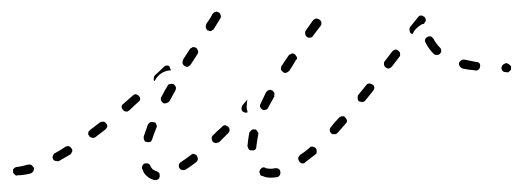

<svg xmlns="http://www.w3.org/2000/svg" viewBox="-20 -285 877 322"><path d="M239 17Q240 17 242 17Q243 16 245 16Q246 15 247 14Q247 12 248 11Q248 8 247 5Q245 3 242 2Q239 1 236 -1Q234 -3 232 -7Q232 -8 231 -9Q230 -10 228 -11Q227 -11 226 -11Q224 -11 223 -11Q221 -10 220 -9Q219 -8 219 -7Q218 -5 218 -4Q218 -2 219 -1Q221 6 226 10Q231 15 239 17ZM445 12Q446 12 447 11Q449 10 449 9Q450 8 450 6Q451 5 450 3Q450 0 447 -2Q445 -3 442 -3Q438 -2 434 -2Q429 -2 426 -3Q423 -5 420 -4Q417 -2 416 0Q415 2 415 3Q415 5 416 6Q416 8 417 9Q418 10 420 10Q426 13 434 13Q439 13 445 12ZM36 2Q37 0 37 -3Q36 -5 35 -6Q34 -7 33 -8Q32 -9 30 -9Q29 -9 27 -9Q17 -6 9 -5Q6 -5 4 -3Q1 -1 2 2Q2 4 2 5Q3 6 4 7Q5 8 6 9Q8 10 9 9Q19 9 31 6Q34 5 36 2ZM311 -15Q311 -17 312 -18Q312 -20 311 -21Q311 -23 310 -24Q308 -26 305 -27Q302 -27 300 -25Q291 -18 283 -13Q282 -12 281 -11Q280 -10 280 -8Q280 -7 280 -5Q280 -4 281 -3Q283 0 286 0Q289 1 292 -1Q300 -6 309 -13Q310 -14 311 -15ZM511 -28Q511 -30 511 -31Q511 -33 511 -34Q510 -36 509 -37Q508 -38 507 -38Q506 -39 504 -39Q503 -39 501 -39Q500 -38 499 -37Q491 -30 483 -25Q481 -23 480 -20Q480 -17 482 -14Q483 -13 484 -12Q485 -11 487 -11Q488 -11 490 -11Q491 -12 492 -13Q500 -19 509 -26Q510 -27 511 -28ZM101 -31Q102 -34 100 -36Q98 -39 95 -40Q92 -40 90 -39Q81 -33 72 -28Q71 -28 70 -26Q69 -25 69 -24Q68 -22 68 -21Q69 -19 69 -18Q71 -15 74 -15Q77 -14 79 -15Q88 -20 98 -26Q100 -28 101 -31ZM396 -38Q396 -36 397 -35Q398 -34 399 -33Q401 -33 402 -33Q405 -32 408 -34Q410 -36 410 -40Q411 -48 413 -59Q414 -62 412 -64Q411 -67 408 -68Q406 -68 405 -68Q403 -68 402 -67Q401 -66 400 -65Q399 -64 398 -62Q396 -51 395 -40Q395 -39 396 -38ZM365 -67Q365 -70 363 -72Q362 -73 360 -74Q359 -75 357 -75Q356 -75 354 -74Q353 -73 352 -72Q344 -65 337 -58Q335 -56 335 -53Q335 -50 337 -47Q338 -46 339 -46Q341 -45 342 -45Q344 -45 345 -46Q347 -46 348 -47Q355 -54 363 -62Q365 -64 365 -67ZM221 -53Q221 -52 222 -50Q222 -49 223 -48Q225 -47 226 -47Q229 -46 232 -47Q234 -48 235 -51Q238 -60 242 -70Q243 -72 243 -73Q243 -75 242 -76Q242 -78 241 -79Q239 -80 238 -80Q235 -81 232 -80Q230 -79 228 -76Q224 -65 221 -56Q221 -54 221 -53ZM160 -73Q160 -76 158 -78Q156 -81 153 -81Q150 -81 148 -80Q139 -73 131 -67Q130 -66 129 -65Q128 -64 128 -62Q128 -61 128 -59Q129 -58 130 -57Q130 -55 132 -55Q133 -54 135 -54Q136 -53 137 -54Q139 -54 140 -55Q148 -61 157 -68Q159 -70 160 -73ZM562 -83Q561 -86 559 -88Q558 -89 557 -90Q555 -90 554 -90Q552 -90 551 -89Q550 -89 549 -88Q541 -80 535 -72Q533 -70 533 -67Q533 -64 535 -62Q536 -61 537 -60Q539 -60 540 -60Q542 -60 543 -60Q545 -61 546 -62Q553 -70 560 -78Q562 -80 562 -83ZM385 -103Q385 -106 387 -109L395 -118Q394 -114 394 -110Q393 -104 395 -98Q395 -97 396 -97Q394 -96 391 -96Q389 -97 387 -98Q385 -100 385 -103ZM215 -119Q215 -122 213 -124Q211 -126 208 -127Q205 -127 203 -125Q195 -118 187 -111Q184 -109 184 -106Q184 -103 186 -101Q187 -100 188 -99Q190 -98 191 -98Q193 -98 194 -98Q195 -99 197 -100Q204 -107 212 -114Q215 -116 215 -119ZM416 -108Q416 -107 416 -106Q417 -104 418 -103Q419 -102 420 -101Q423 -100 426 -101Q429 -102 430 -105Q435 -114 440 -123Q440 -124 440 -126Q441 -127 440 -129Q440 -130 439 -131Q438 -132 437 -133Q434 -135 431 -134Q428 -133 426 -130Q421 -120 417 -111Q416 -110 416 -108ZM250 -117Q251 -114 254 -112Q256 -111 259 -112Q262 -113 264 -115Q269 -124 274 -133Q275 -135 275 -136Q275 -138 275 -139Q274 -141 273 -142Q272 -143 271 -144Q268 -145 265 -144Q262 -144 261 -141Q255 -131 251 -123Q249 -120 250 -117ZM607 -135Q608 -137 608 -138Q607 -140 607 -141Q606 -142 605 -143Q602 -145 599 -145Q596 -145 594 -142L581 -126Q580 -125 580 -123Q579 -122 580 -121Q580 -119 580 -118Q581 -116 582 -115Q585 -114 588 -114Q591 -114 593 -117L606 -133Q607 -134 607 -135ZM249 -161Q253 -164 259 -166Q263 -167 267 -167Q265 -170 264 -174Q263 -174 262 -175Q261 -175 260 -175Q259 -175 258 -175Q256 -174 255 -173Q248 -166 240 -159Q238 -157 238 -154Q237 -151 239 -149Q240 -150 241 -152Q244 -157 249 -161ZM451 -169Q452 -166 455 -164Q457 -162 460 -163Q463 -164 465 -166Q471 -175 476 -184Q477 -185 478 -186Q478 -188 478 -189Q477 -191 476 -192Q476 -193 474 -194Q472 -196 469 -195Q466 -194 464 -192Q458 -183 452 -174Q451 -172 451 -169ZM833 -164Q834 -165 835 -166Q836 -167 837 -168Q837 -169 837 -171Q838 -174 835 -176Q833 -178 830 -179H829Q827 -179 826 -178Q824 -177 823 -176Q822 -175 822 -174Q821 -173 821 -171Q821 -168 823 -166Q825 -164 829 -164H830Q831 -163 833 -164ZM780 -167Q781 -167 782 -168Q784 -169 784 -170Q785 -172 785 -173Q786 -176 784 -179Q782 -181 779 -181Q768 -183 759 -185Q758 -185 756 -185Q755 -185 754 -184Q752 -183 751 -182Q751 -181 750 -180Q749 -177 751 -174Q753 -171 756 -170Q765 -168 777 -167Q778 -166 780 -167ZM651 -192Q651 -194 651 -195Q651 -197 650 -198Q649 -199 648 -200Q646 -202 643 -202Q640 -201 638 -199L625 -182Q624 -181 624 -180Q624 -178 624 -177Q624 -175 625 -174Q625 -173 627 -172Q629 -170 632 -170Q635 -171 637 -173L650 -190Q651 -191 651 -192ZM286 -179Q287 -176 290 -174Q291 -174 292 -173Q294 -173 295 -173Q297 -174 298 -175Q299 -175 300 -177L311 -194Q313 -197 312 -200Q311 -203 309 -205Q307 -205 306 -206Q305 -206 303 -206Q302 -205 300 -204Q299 -204 298 -202L287 -185Q286 -182 286 -179ZM710 -193Q711 -193 713 -193Q714 -193 715 -193Q717 -194 718 -195Q720 -197 720 -200Q720 -203 718 -205Q711 -212 707 -220Q706 -221 705 -222Q704 -223 703 -224Q701 -224 700 -224Q698 -224 697 -223Q694 -222 693 -219Q692 -216 694 -213Q699 -203 707 -195Q708 -194 710 -193ZM492 -228Q492 -225 495 -223Q497 -221 500 -222Q504 -222 505 -225L518 -242Q518 -243 519 -244Q519 -246 519 -247Q519 -249 518 -250Q517 -251 516 -252Q513 -254 510 -254Q507 -253 505 -251L493 -234Q491 -231 492 -228ZM667 -234Q666 -237 668 -240Q676 -250 681 -256Q683 -259 686 -259Q689 -259 691 -257Q692 -257 693 -255Q694 -254 694 -252Q694 -251 694 -250Q693 -248 692 -247Q692 -246 691 -245Q689 -245 687 -244Q682 -241 678 -237Q674 -233 672 -228Q672 -228 671 -228Q670 -229 669 -229Q667 -231 667 -234ZM336 -261Q336 -261 336 -261L337 -262Q338 -264 341 -265Q344 -266 347 -264Q349 -263 350 -260Q351 -257 350 -255Q347 -250 339 -237Q338 -235 337 -235Q336 -234 334 -233Q333 -233 331 -233Q330 -234 328 -234Q326 -236 325 -239Q325 -242 326 -245Q334 -256 336 -261Q336 -261 336 -261Z"/></svg>

Font: FRB American Cursive Dashed Extralight
Style: Italic
Weight: 200
Italic angle: -25°
Version: Version 2.0;Modular Font Editor K font №1